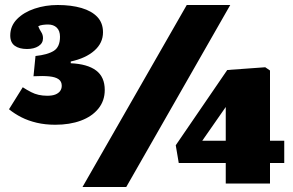

<svg xmlns="http://www.w3.org/2000/svg" viewBox="-20 -734 1171 768"><path d="M310 14 727 -714H901L485 14ZM883 0V-82H695L683 -153L889 -454L1041 -465L1060 -452V-171H1117V-82H1060V0ZM789 -171H883V-294V-306ZM201 -235Q161 -235 127 -243Q93 -251 65.5 -265Q38 -279 16 -297L71 -385Q88 -374 103.5 -366Q119 -358 135 -354.5Q151 -351 169 -351Q189 -351 201.5 -356Q214 -361 220.5 -370Q227 -379 227 -391Q227 -408 214.5 -417Q202 -426 177 -428.5Q152 -431 114 -429L122 -510Q170 -515 195 -530.5Q220 -546 220 -587Q220 -611 207 -623.5Q194 -636 172 -636Q162 -636 151 -634.5Q140 -633 133 -629Q138 -616 145 -605.5Q152 -595 152 -581Q152 -561 134 -549.5Q116 -538 88 -538Q57 -538 39 -551Q21 -564 21 -592Q21 -630 48 -657.5Q75 -685 118.5 -699.5Q162 -714 211 -714Q265 -714 306 -702Q347 -690 369.5 -666Q392 -642 392 -605Q392 -562 357.5 -531.5Q323 -501 263 -488V-481Q330 -478 364.5 -452Q399 -426 399 -374Q399 -331 373.5 -299.5Q348 -268 303.5 -251.5Q259 -235 201 -235Z"/></svg>

Font: Literata Black
Style: Regular
Weight: 900
Designer: Latin by Veronika Burian and Jose Scaglione. Greek by Irene Vlachou. Cyrillic by Vera Evstafieva.
Foundry: TypeTogether
Version: Version 3.103;gftools[0.9.29]